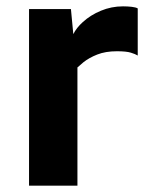

<svg xmlns="http://www.w3.org/2000/svg" viewBox="-20 -585 478 605"><path d="M71.5 0V-556.5H203.5L211 -477.5Q221 -497.5 241 -515.5Q265 -537.5 298 -551.2Q331 -565 367.5 -565Q382.5 -565 395.2 -563.5Q408 -562 414 -558.5V-410Q407 -414.5 392.5 -419Q378 -423.5 348.5 -423.5Q312.5 -423.5 286.5 -413.2Q260.5 -403 242.5 -388.5Q232 -380 224 -372.5V0Z"/></svg>

Font: Koeln Type Sans
Style: Bold
Weight: 700
Designer: Eben Sorkin
Foundry: Eben Sorkin
Version: Version 2.001